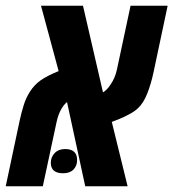

<svg xmlns="http://www.w3.org/2000/svg" viewBox="-42 -650 605 670"><path d="M-22 0 26.9 -230.5Q32.2 -255.4 40.3 -281.7Q48.3 -308.1 62.5 -330.1Q77.6 -354 100.1 -369.9Q122.6 -385.7 162.6 -401.9L101.1 -629.9H247.6L317.4 -327.6Q332.5 -336.9 343.8 -355Q359.9 -377.9 366.2 -408.2L413.6 -629.9H543L494.1 -399.4Q485.4 -357.9 471.9 -323.7Q458.5 -289.6 439 -272Q427.7 -261.2 409.4 -251.5Q391.1 -241.7 373.5 -234.4Q356 -227.1 348.1 -224.6L403.3 0H255.4L191.9 -293.9Q181.2 -285.2 172.9 -271Q160.6 -250.5 154.8 -221.2L107.4 0ZM178.2 -45.4Q135.3 -45.4 135.3 -82Q135.3 -101.6 148.7 -115.7Q162.1 -129.9 185.1 -129.9Q227.1 -129.9 227.1 -91.8Q227.1 -71.3 214.4 -58.3Q201.7 -45.4 178.2 -45.4Z"/></svg>

Font: Open Sans Condensed
Style: Bold Italic
Weight: 700
Width: 3
Italic angle: -12°
Designer: Monotype Design Team
Foundry: Monotype Imaging Inc.
Version: Version 3.003; ttfautohint (v1.8.4)